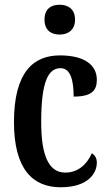

<svg xmlns="http://www.w3.org/2000/svg" viewBox="-20 -781 459 811"><path d="M232 -635C267 -635 297 -654 297 -698C297 -743 267 -761 232 -761C195 -761 168 -743 168 -698C168 -654 195 -635 232 -635ZM236 10C352 10 389 -49 389 -94C389 -114 380 -126 368 -134C349 -90 312 -52 256 -52C184 -52 154 -127 154 -266C154 -442 186 -493 236 -493C279 -493 291 -439 291 -373C368 -373 389 -399 389 -444C389 -505 339 -547 233 -547C124 -547 39 -480 39 -265C39 -66 119 10 236 10Z"/></svg>

Font: Noto Serif Armenian ExtraCondensed SemiBold
Style: Regular
Weight: 600
Width: 2
Designer: Monotype Design Team
Foundry: Monotype Imaging Inc.
Version: Version 2.008